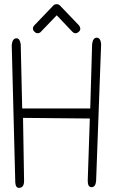

<svg xmlns="http://www.w3.org/2000/svg" viewBox="-20 -909 540 917"><path d="M439 -44Q436 -15 417 -15Q399 -15 399 -46L409 -343L90 -346L95 -46Q95 -14 74 -12Q55 -9 53 -37L36 -694Q39 -724 57 -726Q74 -728 79 -698L86 -391H411L420 -699Q424 -729 442 -729Q460 -729 463 -699ZM144 -788 235 -883Q241 -889 251 -889Q260 -889 266 -883L357 -788Q363 -781 363.5 -772.5Q364 -764 356 -757Q340 -743 325 -758L251 -836L176 -758Q170 -751 161 -750.5Q152 -750 145 -757Q130 -772 144 -788Z"/></svg>

Font: Yomogi
Style: Regular
Weight: 400
Designer: satsuyako
Foundry: satsuyako
Version: Version 3.100